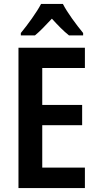

<svg xmlns="http://www.w3.org/2000/svg" viewBox="-20 -957 498 977"><path d="M300 -937H189C168 -896 120 -830 86 -789V-777H158C183 -797 212 -828 244 -862C275 -828 303 -799 331 -777H403V-789C367 -833 323 -892 300 -937ZM412 0V-104H195V-320H398V-423H195V-611H412V-714H74V0Z"/></svg>

Font: Noto Sans Khmer Condensed SemiBold
Style: Regular
Weight: 600
Width: 3
Designer: Danh Hong and the Monotype Design Team
Foundry: Monotype Imaging Inc.
Version: Version 2.004